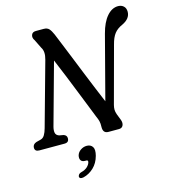

<svg xmlns="http://www.w3.org/2000/svg" viewBox="-137 -823 1025 1156"><g transform="rotate(-15 376.0 -244.5)"><path d="M144 -117Q138 -95 141 -79Q144 -63 163 -56.5L190.5 -51.5Q210 -44.5 209.5 -26Q209.5 0 181.5 0H25Q-3.5 0 -3 -24.5Q-2.5 -45.5 21 -53.5L48.5 -60.5Q64 -64 73.8 -80.2Q83.5 -96.5 90 -120.5L200.5 -517.5Q214.5 -566.5 195.5 -594.5L169 -648.5Q156.5 -665 162.2 -682.5Q168 -700 190.5 -700H239Q261.5 -700 272.8 -687.2Q284 -674.5 294.5 -650Q304.5 -626 321.5 -584Q338.5 -542 359.8 -489.5Q381 -437 403.2 -381.5Q425.5 -326 446.8 -274.5Q468 -223 485 -183L588 -577Q605.5 -644 636.8 -680.2Q668 -716.5 707 -716.5Q727 -716.5 740.8 -704.2Q754.5 -692 754.5 -668.5Q754 -626 703 -602Q670.5 -588 652.5 -564.8Q634.5 -541.5 624 -500L529 -148Q525 -132 525.2 -118.8Q525.5 -105.5 531.5 -89L546.5 -50.5Q554 -30 547 -15Q540 0 521.5 0H455Q421 0 422.5 -41Q423.5 -61 419.8 -75.8Q416 -90.5 408.5 -106.5Q397.5 -134 379.5 -179.8Q361.5 -225.5 339.5 -280.5Q317.5 -335.5 294.5 -392.8Q271.5 -450 250 -500ZM274 132Q255.5 132 248.2 120.2Q241 108.5 245.5 90Q251 71 268.8 59Q286.5 47 307 47Q331 47 342.8 64.5Q354.5 82 344.5 119.5Q333 162.5 304.2 189.8Q275.5 217 239.5 225.5Q214 230.5 213.5 213Q214.5 206.5 219.5 200.5Q224.5 194.5 235 192Q260 185.5 273.8 172.2Q287.5 159 291 145Q294.5 132 282 132Z"/></g></svg>

Font: Fraunces 144pt SuperSoft
Style: Italic
Weight: 400
Italic angle: -16°
Version: Version 1.000;[b76b70a41]